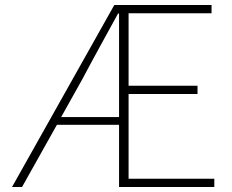

<svg xmlns="http://www.w3.org/2000/svg" viewBox="-20 -746 925 766"><path d="M28 0H68L207 -248H455V0H835V-33H493V-371H768V-404H493V-693H824V-726H436ZM224 -279 309 -431C356 -520 405 -608 451 -692H455V-279Z"/></svg>

Font: Noto Sans CJK HK Thin
Style: Regular
Weight: 100
Designer: Ryoko NISHIZUKA 西塚涼子 (kana, bopomofo & ideographs); Paul D. Hunt (Latin, Greek & Cyrillic); Sandoll Communications 산돌커뮤니
Foundry: Adobe
Version: Version 2.004;hotconv 1.0.118;makeotfexe 2.5.65603